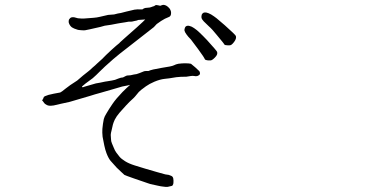

<svg xmlns="http://www.w3.org/2000/svg" viewBox="-20 -721 1540 783"><path d="M683.6 0Q687.5 4.9 687.5 15.6Q687.5 27.3 686.5 29.3Q684.6 36.1 680.7 37.1Q677.7 38.1 664.1 41Q658.2 42 645.5 40Q635.7 39.1 623 36.1Q593.8 30.3 591.8 29.3Q587.9 28.3 566.4 20.5Q556.6 17.6 526.4 6.8Q490.2 -5.9 487.3 -7.8Q485.4 -9.8 473.6 -20.5Q460 -33.2 456.1 -37.1Q434.6 -61.5 430.7 -65.4Q421.9 -76.2 414.1 -96.7Q409.2 -109.4 405.3 -127.9Q400.4 -150.4 398.4 -163.1Q396.5 -180.7 397.5 -195.3Q399.4 -216.8 403.3 -235.4Q406.2 -246.1 413.1 -256.8Q423.8 -275.4 438.5 -296.9Q453.1 -318.4 479.5 -345.7Q497.1 -363.3 510.7 -375L502.9 -373L478.5 -368.2Q469.7 -366.2 441.4 -357.4Q413.1 -348.6 389.2 -342.3Q365.2 -335.9 347.7 -330.1Q271.5 -307.6 264.6 -305.7Q231.4 -298.8 224.6 -296.9Q206.1 -292 199.2 -291Q186.5 -289.1 179.7 -290Q171.9 -291 164.1 -296.9Q162.1 -297.9 155.3 -307.6Q151.4 -312.5 151.4 -312.5Q155.3 -314.5 159.2 -326.2Q160.2 -328.1 177.7 -334Q181.6 -335 199.2 -338.9L225.6 -343.8Q230.5 -345.7 247.1 -359.4Q262.7 -371.1 266.6 -374L294.9 -392.6Q305.7 -402.3 318.8 -413.1Q332 -423.8 339.8 -429.7Q348.6 -436.5 357.4 -445.3Q368.2 -454.1 377 -462.9Q386.7 -471.7 396.5 -480.5Q410.2 -495.1 433.1 -516.1Q456.1 -537.1 468.8 -546.9Q460.9 -541 487.3 -564.5Q513.7 -587.9 538.1 -609.4Q571.3 -639.6 572.3 -641.6Q544.9 -639.6 543.9 -639.6Q538.1 -636.7 530.3 -635.7Q517.6 -632.8 517.6 -632.8H516.6Q505.9 -633.8 489.3 -629.9Q480.5 -627.9 470.7 -627Q464.8 -626 459 -625L433.6 -620.1Q408.2 -616.2 407.2 -616.2L389.6 -611.3Q361.3 -604.5 346.7 -601.6Q332 -598.6 327.6 -597.7Q323.2 -596.7 312.5 -597.7Q298.8 -598.6 296.9 -599.6Q280.3 -604.5 273.4 -609.4Q265.6 -615.2 261.7 -625Q258.8 -631.8 260.7 -639.6Q261.7 -642.6 266.6 -647.5Q269.5 -650.4 273.4 -650.4Q276.4 -651.4 283.2 -650.4Q292 -647.5 297.9 -646.5Q304.7 -645.5 311 -645.5Q317.4 -645.5 323.2 -645.5Q353.5 -647.5 361.3 -648.4Q375 -649.4 386.7 -652.3L420.9 -660.2Q444.3 -662.1 445.3 -662.1Q462.9 -667 472.7 -668Q472.7 -668 495.1 -673.8Q523.4 -680.7 528.3 -681.6Q541 -683.6 553.7 -682.6H554.7Q555.7 -682.6 559.6 -682.6Q561.5 -682.6 563.5 -684.6Q565.4 -686.5 572.3 -688.5Q577.1 -689.5 590.8 -690.4Q594.7 -691.4 597.7 -692.4Q600.6 -694.3 603.5 -694.3Q607.4 -696.3 608.4 -696.3H609.4Q613.3 -701.2 620.1 -700.2Q632.8 -698.2 632.8 -697.3Q633.8 -697.3 641.1 -700.2Q648.4 -703.1 659.2 -697.3Q665 -694.3 672.9 -684.6Q677.7 -676.8 677.7 -668Q677.7 -654.3 668 -651.4Q658.2 -647.5 652.3 -644.5Q646.5 -641.6 636.7 -635.3Q627 -628.9 619.1 -623L607.4 -610.4Q606.4 -610.4 504.9 -530.3Q463.9 -499 441.4 -479.5Q402.3 -445.3 387.7 -430.2Q373 -415 358.4 -402.3L328.1 -379.9Q317.4 -371.1 315.4 -369.1Q312.5 -365.2 318.4 -365.2Q319.3 -366.2 343.8 -373Q365.2 -378.9 371.1 -380.9L387.7 -383.8Q414.1 -389.6 418 -389.6Q438.5 -392.6 449.2 -395.5Q455.1 -397.5 461.9 -400.4Q471.7 -404.3 473.6 -404.3H474.6Q482.4 -404.3 487.3 -408.2Q496.1 -413.1 499 -413.1Q512.7 -413.1 525.4 -417Q534.2 -418.9 537.1 -418.9Q543 -420.9 548.8 -422.9Q554.7 -424.8 568.4 -430.7H569.3Q571.3 -431.6 585.9 -431.6Q597.7 -437.5 639.6 -444.3Q680.7 -450.2 689 -454.6Q697.3 -459 707 -460.9Q722.7 -462.9 734.4 -462.9Q751 -462.9 758.8 -460.9Q760.7 -460 776.4 -446.3Q788.1 -435.5 793 -430.7Q796.9 -423.8 794.9 -418Q793 -414.1 785.2 -411.1Q779.3 -409.2 771.5 -411.1Q766.6 -412.1 758.8 -411.1Q751 -410.2 740.2 -408.2Q714.8 -408.2 699.2 -406.2Q666 -400.4 651.4 -399.4Q632.8 -397.5 609.4 -387.7Q588.9 -378.9 575.2 -369.1Q550.8 -351.6 545.9 -345.7Q530.3 -325.2 516.6 -313.5Q510.7 -308.6 494.1 -291Q481.4 -276.4 467.8 -261.7Q455.1 -247.1 448.2 -233.4Q442.4 -220.7 440.4 -212.9Q438.5 -205.1 435.5 -191.4Q431.6 -176.8 431.6 -170.9Q431.6 -166 432.6 -155.3Q432.6 -144.5 436.5 -136.2Q440.4 -127.9 444.3 -117.7Q448.2 -107.4 454.1 -99.1Q460 -90.8 467.3 -82Q474.6 -73.2 490.2 -63.5Q505.9 -53.7 529.3 -46.4Q552.7 -39.1 572.3 -33.2Q591.8 -27.3 621.1 -19Q650.4 -10.7 654.3 -9.8Q658.2 -8.8 668 -7.8Q680.7 -3.9 683.6 0ZM864.3 -578.1Q845.7 -601.6 831.1 -614.3Q818.4 -626 811 -633.8Q803.7 -641.6 801.8 -647.5Q800.8 -654.3 802.7 -661.1Q804.7 -666 809.6 -668.9Q814.5 -670.9 821.3 -669.9Q830.1 -668 840.8 -662.1Q853.5 -654.3 863.3 -646.5Q877.9 -634.8 896.5 -618.2Q940.4 -579.1 941.9 -574.2Q943.4 -569.3 941.9 -563.5Q940.4 -557.6 934.6 -549.8Q928.7 -542 923.8 -538.6Q918.9 -535.2 909.2 -536.1Q897.5 -536.1 894.5 -540Q895.5 -541 864.3 -578.1ZM788.1 -520.5Q762.7 -554.7 758.8 -559.6Q746.1 -572.3 740.2 -581.1Q734.4 -588.9 732.4 -595.7Q731.4 -601.6 734.4 -608.4Q736.3 -613.3 741.2 -615.2Q747.1 -617.2 752.9 -615.2Q761.7 -613.3 771.5 -606.4Q784.2 -597.7 793 -588.9Q806.6 -576.2 824.2 -557.6Q863.3 -514.6 865.2 -509.8Q867.2 -504.9 865.2 -499Q863.3 -493.2 856.4 -486.3Q849.6 -479.5 844.7 -476.6Q839.8 -473.6 828.6 -474.6Q817.4 -475.6 815.4 -479.5Q812.5 -487.3 788.1 -520.5Z"/></svg>

Font: ToneOZ-Zhuyin-Tsuipita-TC
Style: Regular
Weight: 400
Designer: ÂÆ£ÂøóÂáåJeffrey Xuan(jeffreyx@gmail.com, ToneOZ.com) ÈòøÂù§(cjkFonts)
Foundry: ToneOZ
Version: Version 0.240710